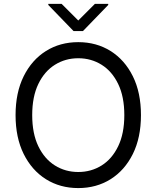

<svg xmlns="http://www.w3.org/2000/svg" viewBox="-20 -953 801 983"><path d="M701.7 -363.6Q701.7 -248.6 660.2 -164.8Q618.6 -81 546.2 -35.5Q473.7 9.9 380.7 9.9Q287.6 9.9 215.2 -35.5Q142.8 -81 101.2 -164.8Q59.7 -248.6 59.7 -363.6Q59.7 -478.7 101.2 -562.5Q142.8 -646.3 215.2 -691.8Q287.6 -737.2 380.7 -737.2Q473.7 -737.2 546.2 -691.8Q618.6 -646.3 660.2 -562.5Q701.7 -478.7 701.7 -363.6ZM616.5 -363.6Q616.5 -458.1 585 -523.1Q553.6 -588.1 500.2 -621.4Q446.7 -654.8 380.7 -654.8Q314.6 -654.8 261.2 -621.4Q207.7 -588.1 176.3 -523.1Q144.9 -458.1 144.9 -363.6Q144.9 -269.2 176.3 -204.2Q207.7 -139.2 261.2 -105.8Q314.6 -72.4 380.7 -72.4Q446.7 -72.4 500.2 -105.8Q553.6 -139.2 585 -204.2Q616.5 -269.2 616.5 -363.6ZM295.5 -933.2 380.7 -848 465.9 -933.2H534.1V-927.6L404.8 -794H356.5L227.3 -927.6V-933.2Z"/></svg>

Font: Inter UI
Style: Regular
Weight: 400
Designer: Rasmus Andersson
Foundry: rsms
Version: 3.2;8d6f07862